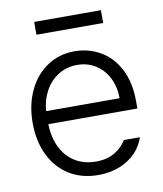

<svg xmlns="http://www.w3.org/2000/svg" viewBox="-80 -759 709 836"><g transform="rotate(-10 274.5 -341.5)"><path d="M44.9 -261.7Q44.9 -341.3 74.5 -404.3Q104 -467.3 157.2 -502.7Q210.4 -538.1 278.3 -538.1Q338.4 -538.1 390.1 -509.3Q441.9 -480.5 473.4 -421.4Q504.9 -362.3 504.9 -276.4V-245.1H111.3Q112.8 -185.5 134.8 -141.4Q156.7 -97.2 196.3 -73Q235.8 -48.8 288.1 -48.8Q338.4 -48.8 372.3 -69.8Q406.2 -90.8 422.9 -120.1H494.1Q482.4 -83 453.9 -53.2Q425.3 -23.4 382.8 -6.3Q340.3 10.7 288.1 10.7Q214.4 10.7 159.4 -23.7Q104.5 -58.1 74.7 -119.9Q44.9 -181.6 44.9 -261.7ZM436.5 -302.7Q436.5 -352.1 416.5 -392.1Q396.5 -432.1 360.6 -454.8Q324.7 -477.5 279.3 -477.5Q232.4 -477.5 195.3 -454.1Q158.2 -430.7 136.5 -390.6Q114.7 -350.6 111.8 -302.7ZM422.9 -637.7H127.9V-694.3H422.9Z"/></g></svg>

Font: Pretendard Std Light
Style: Regular
Weight: 300
Designer: Base glyphs from Inter by Rasmus Andersson; Hangeul glyphs from Noto Sans CJK(Source Han Sans) by Jang Soo-young and Kan
Foundry: Kil Hyung-jin
Version: Version 1.309